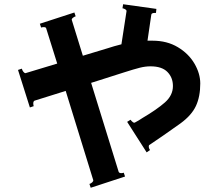

<svg xmlns="http://www.w3.org/2000/svg" viewBox="-20 -814 1040 906"><path d="M925 -420Q925 -358 904.5 -314Q884 -270 832 -232Q748 -172 685 -130Q682 -129 682 -123Q682 -114 688 -106L672 -95L580 -239L596 -249Q600 -243 606.5 -238Q613 -233 617 -236Q636 -246 652 -257Q720 -297 758 -330.5Q796 -364 796 -408Q796 -448 770 -474.5Q744 -501 690 -501Q666 -501 640 -494.5Q614 -488 564 -472Q539 -464 448 -435L410 -423L540 -3Q543 3 552 3Q558 3 564 1L570 19L408 72L402 54Q409 52 415 46.5Q421 41 420 36L290 -385L143 -339Q137 -336 137 -326Q137 -319 139 -313L121 -307L65 -484L83 -490Q85 -482 90.5 -475Q96 -468 101 -469L250 -514L198 -680Q197 -686 186 -686Q180 -686 174 -684L168 -702L331 -755L337 -737Q330 -735 323.5 -729.5Q317 -724 319 -719L371 -551L487 -586Q517 -596 553 -605L577 -761V-762Q577 -767 570.5 -770.5Q564 -774 558 -775L561 -794L718 -772L716 -753H711Q695 -753 694 -745L676 -622H700Q768 -622 819 -591.5Q870 -561 897.5 -514Q925 -467 925 -420Z"/></svg>

Font: Aoboshi One
Style: Regular
Weight: 400
Designer: IKIMOJI
Foundry: Natsumi Matsuba
Version: Version 1.000; ttfautohint (v1.8.3)